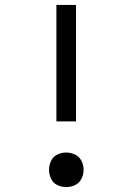

<svg xmlns="http://www.w3.org/2000/svg" viewBox="-20 -755 540 783"><path d="M250 8Q231 8 213.5 -0.5Q196 -9 188 -26.5Q180 -44 180 -63Q180 -81 188 -98.5Q196 -116 213.5 -124.5Q231 -133 250 -133Q269 -133 286.5 -124.5Q304 -116 312.5 -98.5Q321 -81 321 -63Q321 -44 312.5 -26.5Q304 -9 286.5 -0.5Q269 8 250 8ZM210 -260V-735H290V-260Z"/></svg>

Font: Iosevka SS01
Style: Regular
Weight: 400
Monospace: yes
Designer: Belleve Invis
Foundry: Belleve Invis
Version: 2.3.3; ttfautohint (v1.8.3)